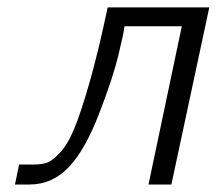

<svg xmlns="http://www.w3.org/2000/svg" viewBox="-20 -492 578 512"><path d="M20 0 30.8 -53.2H65.9Q89.8 -53.2 104 -57.6Q118.2 -62 139.2 -84Q160.2 -106 178 -148.9Q195.8 -191.9 219 -272.9Q242.2 -354 267.1 -472.2H538.1L437 0H376L464.8 -421.9H312Q310.1 -403.8 295.4 -343.5Q280.8 -283.2 243.9 -188Q207 -92.8 165 -47.9Q120.1 0 59.1 0Z"/></svg>

Font: CMU Bright
Style: Oblique
Weight: 500
Italic angle: -12°
Version: Version 0.7.0